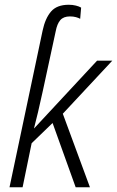

<svg xmlns="http://www.w3.org/2000/svg" viewBox="-20 -787 492 807"><path d="M159 -658Q170 -710 194.5 -738.5Q219 -767 269 -767Q285 -767 299 -763.5Q313 -760 321 -755L317 -708Q310 -712 299 -715Q288 -718 274 -718Q247 -718 233.5 -702.5Q220 -687 214 -655L160 -405Q149 -354 140 -316.5Q131 -279 123 -248H124L388 -532H452L244 -309L358 0H298L201 -270L113 -185L75 0H20Z"/></svg>

Font: Noto Sans SemiCondensed Light
Style: Italic
Weight: 300
Width: 4
Italic angle: -12°
Designer: Monotype Design Team
Foundry: Monotype Imaging Inc.
Version: Version 2.013; ttfautohint (v1.8.4.7-5d5b)